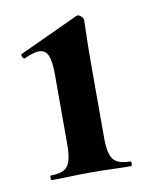

<svg xmlns="http://www.w3.org/2000/svg" viewBox="-56 -439 374 482"><g transform="rotate(-10 131.5 -198.0)"><path d="M39 0Q36 0 36 -6Q36 -12 39 -12Q70 -12 81 -26.5Q92 -41 92 -81V-260Q92 -293 85.5 -308.5Q79 -324 62 -324Q55 -324 45.5 -321Q36 -318 25 -313Q21 -312 18.5 -318Q16 -324 19 -325L170 -395Q172 -396 173 -396Q178 -396 183 -391Q188 -386 188 -382Q188 -370 187 -342Q186 -314 186 -262V-81Q186 -41 197.5 -26.5Q209 -12 240 -12Q243 -12 243 -6Q243 0 240 0Q220 0 194 -1Q168 -2 139 -2Q111 -2 85 -1Q59 0 39 0Z"/></g></svg>

Font: Cormorant Garamond Light
Style: Bold
Weight: 700
Version: Version 4.001